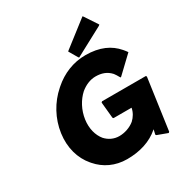

<svg xmlns="http://www.w3.org/2000/svg" viewBox="-252 -1301 1419 1503"><g transform="rotate(-30 457.5 -550.0)"><path d="M915 -462 909 -469H514L506 -462L520 -317L526 -310H689C682 -272 662 -239 635 -214C598 -183 545 -165 496 -165C447 -165 405 -186 374 -220C336 -266 317 -335 328 -412C339 -491 378 -562 430 -609C470 -642 517 -663 566 -663C620 -663 665 -648 701 -608C710 -596 720 -581 729 -564L735 -557L743 -564L885 -699C878 -709 871 -719 863 -728L857 -735C797 -805 709 -847 581 -847C471 -847 370 -805 289 -734L288 -733L280 -726C191 -648 128 -536 111 -412C94 -290 126 -180 193 -102L194 -101L200 -94C262 -22 352 22 459 22C573 22 674 -8 752 -76L754 -78L744 -34L750 -27L842 7L850 0ZM487 -946 479 -939 524 -862 530 -855 788 -993 796 -1000 720 -1115 714 -1122Z"/></g></svg>

Font: Hussar Woodtype
Style: BlkObl
Weight: 900
Foundry: Cannot Into Space Fonts
Version: Version 1.07